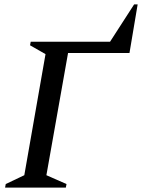

<svg xmlns="http://www.w3.org/2000/svg" viewBox="-20 -849 643 869"><path d="M3 0 6 -16 90 -56 186 -604 116 -644 119 -660H478L587 -829H603L566 -609H288L190 -56L281 -16L278 0Z"/></svg>

Font: Spectral SC Medium
Style: Italic
Weight: 500
Italic angle: -10°
Designer: Jean-Baptiste Levee
Foundry: Production Type
Version: Version 2.001